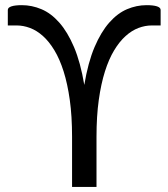

<svg xmlns="http://www.w3.org/2000/svg" viewBox="-20 -742 668 762"><path d="M11 -702.5Q11 -712 25.5 -716.8Q40 -721.5 67 -721.5Q106.5 -721.5 144.5 -705.5Q182.5 -689.5 215.2 -652.5Q248 -615.5 273.8 -555Q299.5 -494.5 314.5 -405Q329.5 -494.5 355.2 -555Q381 -615.5 413.8 -652.5Q446.5 -689.5 484.2 -705.5Q522 -721.5 561.5 -721.5Q588.5 -721.5 603 -716.8Q617.5 -712 617.5 -702.5V-641H582.5Q556 -641 529.5 -631Q503 -621 478.5 -599Q454 -577 433 -542.2Q412 -507.5 396.5 -458.5Q381 -409.5 372 -345.2Q363 -281 363 -199.5V0H266V-199.5Q266 -281 257 -345.2Q248 -409.5 232.5 -458.5Q217 -507.5 196 -542.2Q175 -577 150.5 -599Q126 -621 99.2 -631Q72.5 -641 46 -641H11Z"/></svg>

Font: Lato
Style: Regular
Weight: 400
Designer: Lukasz Dziedzic with Adam Twardoch and Botio Nikoltchev
Foundry: tyPoland Lukasz Dziedzic
Version: Version 2.010; 2014-09-01; http://www.latofonts.com/; ttfaut